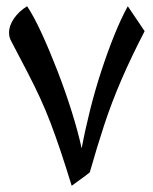

<svg xmlns="http://www.w3.org/2000/svg" viewBox="-20 -596 492 616"><path d="M210 0Q190 -65 173.5 -114Q157 -163 141.5 -203.5Q126 -244 108.5 -282Q91 -320 68.5 -363.5Q46 -407 17 -462Q9 -476 9 -490Q9 -514 25 -537Q41 -560 67 -576Q89 -543 114 -488.5Q139 -434 164 -369.5Q189 -305 209.5 -240Q230 -175 242 -120Q253 -179 269 -243Q285 -307 305.5 -369.5Q326 -432 347.5 -485Q369 -538 390 -576L444 -496Q401 -413 369.5 -340Q338 -267 314.5 -195.5Q291 -124 268 -43Q252 -30 237.5 -20Q223 -10 210 0Z"/></svg>

Font: Noto Naskh Arabic Medium
Style: Regular
Weight: 500
Designer: Monotype Design Team, David Williams, Mohamad Dakak and Nizar Qandah
Foundry: Monotype Imaging Inc.
Version: Version 2.016